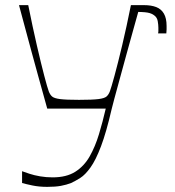

<svg xmlns="http://www.w3.org/2000/svg" viewBox="-20 -720 681 748"><path d="M66 -7V-53Q77 -49 95 -43Q113 -37 136.5 -33Q160 -29 185 -29Q239 -29 273.5 -51Q308 -73 329.5 -111Q351 -149 365.5 -197Q380 -245 392 -297H164Q145 -366 130 -419.5Q115 -473 103 -518Q91 -563 79 -607Q67 -651 54 -700H90Q107 -615 123.5 -543.5Q140 -472 152.5 -424.5Q165 -377 170 -364Q175 -351 183 -344Q191 -337 214 -334Q237 -331 288 -331Q340 -331 363.5 -334Q387 -337 395 -344Q403 -351 408 -364Q413 -377 426 -424.5Q439 -472 456 -543.5Q473 -615 490 -700H526Q515 -660 501 -610.5Q487 -561 473 -509.5Q459 -458 446.5 -412.5Q434 -367 425.5 -335.5Q417 -304 415 -295Q394 -204 373.5 -150Q353 -96 332.5 -67.5Q312 -39 293 -27Q274 -15 257 -7Q239 0 217.5 4Q196 8 164 8Q132 8 106 2.5Q80 -3 66 -7ZM489 -674 494 -700Q498 -700 506 -700Q514 -700 541 -700Q569 -700 588.5 -692.5Q608 -685 618.5 -667Q629 -649 629 -619Q629 -613 629 -605.5Q629 -598 628 -590H596Q597 -594 597 -597.5Q597 -601 597 -605Q597 -609 597 -612Q597 -623 594.5 -637.5Q592 -652 581 -660Q571 -668 554.5 -671Q538 -674 489 -674Z"/></svg>

Font: Ojuju ExtraLight
Style: Regular
Weight: 200
Designer: Chisaokwu Joboson, Mirko Velimirovic
Foundry: Udi Foundry
Version: Version 1.000